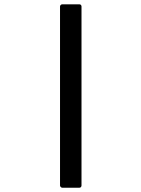

<svg xmlns="http://www.w3.org/2000/svg" viewBox="-20 -797 658 895"><path d="M259.8 -767.1Q259.8 -770.5 262.9 -773.7Q266.1 -776.9 270 -776.9H350.1Q354.5 -776.9 357.2 -773.9Q359.9 -771 359.9 -767.1V67.9Q359.9 71.8 357.2 75Q354.5 78.1 350.1 78.1H270Q266.6 78.1 263.2 74.7Q259.8 71.3 259.8 67.9Z"/></svg>

Font: Fragment Mono SemBd
Style: Regular
Weight: 600
Designer: Wei Huang based on Nimbus Sans by URW Studio, based on Helvetica by Max Miedinger.
Foundry: Wei Huang
Version: Version 1.011